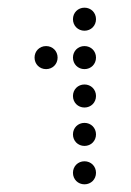

<svg xmlns="http://www.w3.org/2000/svg" viewBox="-20 -500 340 500"><path d="M200 -420C217 -420 230 -433 230 -450C230 -467 217 -480 200 -480C183 -480 170 -467 170 -450C170 -433 183 -420 200 -420ZM100 -320C117 -320 130 -333 130 -350C130 -367 117 -380 100 -380C83 -380 70 -367 70 -350C70 -333 83 -320 100 -320ZM200 -320C217 -320 230 -333 230 -350C230 -367 217 -380 200 -380C183 -380 170 -367 170 -350C170 -333 183 -320 200 -320ZM200 -220C217 -220 230 -233 230 -250C230 -267 217 -280 200 -280C183 -280 170 -267 170 -250C170 -233 183 -220 200 -220ZM200 -120C217 -120 230 -133 230 -150C230 -167 217 -180 200 -180C183 -180 170 -167 170 -150C170 -133 183 -120 200 -120ZM200 -20C217 -20 230 -33 230 -50C230 -67 217 -80 200 -80C183 -80 170 -67 170 -50C170 -33 183 -20 200 -20Z"/></svg>

Font: TINY 5x3 60
Style: Regular
Weight: 150
Designer: Jack Halten Fahnestock
Foundry: Velvetyne Type Foundry
Version: Version 1.002;hotconv 1.0.109;makeotfexe 2.5.65596